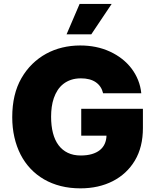

<svg xmlns="http://www.w3.org/2000/svg" viewBox="-20 -975 813 1004"><path d="M92 -566.1Q116.5 -608.7 149.3 -640.6Q182.2 -672.6 221.6 -694.1Q261 -715.6 305.9 -726.4Q350.9 -737.2 399.1 -737.2Q442.1 -737.2 480.6 -729.4Q519.2 -721.6 554.7 -705.3Q589.5 -689.3 618.1 -666.9Q646.7 -644.5 667.8 -616.7Q688.9 -588.8 702.1 -556.1Q715.2 -523.4 718.8 -487.2H519.2Q510.3 -524.9 480.8 -545.1Q451.3 -565.3 403.4 -565.3Q374.3 -565.3 351.4 -557.5Q328.5 -549.7 311.1 -536Q293.7 -522.4 281.4 -503.4Q269.2 -484.4 261.5 -462.2Q253.9 -440 250.5 -415.3Q247.2 -390.6 247.2 -365.1Q247.2 -317.1 256.9 -279.5Q266.7 -241.8 286.2 -215.7Q305.8 -189.6 334.7 -175.8Q363.6 -161.9 402 -161.9Q435 -161.9 460 -169.2Q485.1 -176.5 502 -190Q518.8 -203.5 527.5 -222.7Q536.2 -241.8 536.9 -265.6H404.8V-406.2H727.3V-305.4Q727.3 -206 685.4 -135.7Q664.4 -100.5 635.1 -73.3Q605.8 -46.2 569.6 -27.7Q533.4 -9.2 490.8 0.4Q448.2 9.9 400.6 9.9Q345.5 9.9 297.8 -2.1Q250 -14.2 210.4 -37.1Q170.8 -60 139.7 -92.9Q108.7 -125.7 87.5 -167.1Q66.4 -208.5 55.2 -257.6Q44 -306.8 44 -362.2Q44 -482.6 92 -566.1ZM396.3 -954.5H563.9L457.4 -795.5H328.1Z"/></svg>

Font: Inter P Black
Style: Regular
Weight: 900
Designer: Rasmus Andersson
Foundry: rsms
Version: Version 3.018;git-588b23468